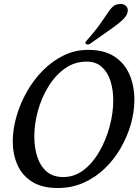

<svg xmlns="http://www.w3.org/2000/svg" viewBox="-20 -934 702 963"><path d="M422 -684Q503 -684 554.5 -650Q606 -616 630 -559Q654 -502 654 -434Q654 -374 636.5 -312Q619 -250 586 -192.5Q553 -135 506 -89.5Q459 -44 399.5 -17.5Q340 9 269 9Q190 9 140 -23Q90 -55 67 -108Q44 -161 44 -225Q44 -285 62.5 -349.5Q81 -414 114.5 -473.5Q148 -533 195 -580.5Q242 -628 299.5 -656Q357 -684 422 -684ZM414 -625Q354 -625 305.5 -590.5Q257 -556 222.5 -499.5Q188 -443 170 -377.5Q152 -312 152 -249Q152 -194 167 -147.5Q182 -101 214 -73.5Q246 -46 297 -46Q354 -46 400 -81.5Q446 -117 479 -175Q512 -233 530 -300Q548 -367 548 -430Q548 -484 534 -528Q520 -572 490.5 -598.5Q461 -625 414 -625ZM431 -714Q427 -711 421 -711Q408 -711 408 -720Q408 -723 412 -727Q457 -778 482 -813.5Q507 -849 521.5 -871Q536 -893 549.5 -903.5Q563 -914 586 -914Q601 -914 611 -905Q621 -896 621 -882Q621 -864 605 -845Q589 -826 547.5 -796Q506 -766 431 -714Z"/></svg>

Font: Sedan
Style: Italic
Weight: 400
Italic angle: -13.8°
Designer: Sebastian Salazar
Foundry: Sebastian Salazar
Version: Version 1.100; ttfautohint (v1.8.4.7-5d5b)